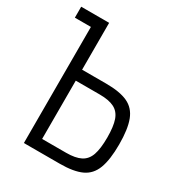

<svg xmlns="http://www.w3.org/2000/svg" viewBox="-187 -924 974 1047"><g transform="rotate(30 300.0 -400.0)"><path d="M18 -731V-800H194V-731ZM119 0V-800H194V-17L142 -69H345Q403 -69 436.5 -86Q470 -103 484 -143Q498 -183 498 -253Q498 -323 484 -362.5Q470 -402 436.5 -419Q403 -436 345 -436H147V-505H345Q432 -505 481.5 -482Q531 -459 552 -404Q573 -349 573 -253Q573 -157 552 -101.5Q531 -46 481.5 -23Q432 0 345 0Z"/></g></svg>

Font: Victor Mono
Style: Regular
Weight: 400
Monospace: yes
Designer: Rune Bjørnerås
Version: Version 1.561;gftools[0.9.30]